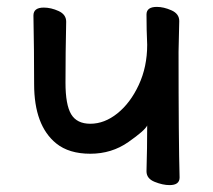

<svg xmlns="http://www.w3.org/2000/svg" viewBox="-20 -515 618 557"><path d="M472 22Q452 22 428.5 12.5Q405 3 405 -18Q407 -85 407 -151Q401 -137 352.5 -103Q304 -69 242 -69Q180 -69 143 -99Q79 -151 79 -271Q79 -370 77 -470Q77 -493 107 -493Q128 -493 150 -483Q172 -473 172 -452Q170 -363 170 -275Q170 -211 186.5 -183.5Q203 -156 242 -156Q283 -156 320.5 -186Q358 -216 382.5 -268.5Q407 -321 407 -385Q405 -429 405 -473Q405 -495 435 -495Q455 -495 477.5 -485Q500 -475 500 -454L498 -365Q498 -106 501 0Q501 22 472 22Z"/></svg>

Font: LXGW ZhenKai
Style: Regular
Weight: 400
Designer: LXGW / Fontworks Inc.
Foundry: LXGW / Fontworks Inc.
Version: Version 0.800;June 8, 2025